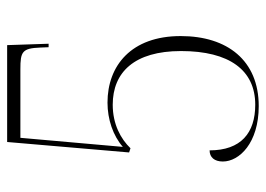

<svg xmlns="http://www.w3.org/2000/svg" viewBox="-126 -626 762 551"><g transform="rotate(-90 255.5 -351.0)"><path d="M226 10C357 10 427 -80 427 -214C427 -356 342 -424 236 -424C188 -424 141 -408 109 -380L135 -674H332C382 -674 392 -669 394 -617L395 -593H405L401 -712H123L93 -362L105 -358C132 -386 174 -409 230 -409C323 -409 384 -347 384 -213C384 -74 329 0 230 0C149 0 99 -41 99 -131C79 -131 67 -117 67 -93C67 -46 120 10 226 10Z"/></g></svg>

Font: Noto Serif Display SemiCondensed ExtraLight
Style: Regular
Weight: 200
Width: 4
Designer: Monotype Design Team
Foundry: Monotype Imaging Inc.
Version: Version 2.009